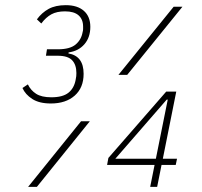

<svg xmlns="http://www.w3.org/2000/svg" viewBox="-20 -724 783 744"><path d="M204 -533Q251 -533 273 -551.5Q295 -570 300 -599Q302 -606 302 -611Q302 -616 302 -621Q302 -649 284.5 -664.5Q267 -680 232 -680Q200 -680 179 -668.5Q158 -657 140 -633L123 -649Q142 -675 168.5 -689.5Q195 -704 235 -704Q280 -704 305 -682Q330 -660 330 -620Q330 -579 307 -552.5Q284 -526 246 -521L245 -517Q304 -507 304 -438Q304 -384 269.5 -353.5Q235 -323 177 -323Q132 -323 105 -340.5Q78 -358 67 -383L88 -397Q99 -374 120 -360.5Q141 -347 179 -347Q223 -347 245 -364.5Q267 -382 273 -414Q275 -423 275.5 -429Q276 -435 276 -441Q276 -473 259.5 -490.5Q243 -508 204 -508H158L162 -533ZM653 -698H687L473 -434H439ZM294 -254H328L123 0H89ZM562 0 579 -85H395L400 -112L624 -369H663L611 -109H666L661 -85H606L589 0ZM630 -338H626L427 -109H584Z"/></svg>

Font: IBM Plex Sans Condensed ExtraLight
Style: Italic
Weight: 200
Width: 3
Italic angle: -11°
Designer: Mike Abbink, Paul van der Laan, Pieter van Rosmalen
Foundry: Bold Monday
Version: Version 1.3